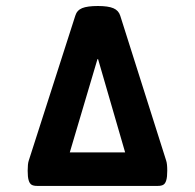

<svg xmlns="http://www.w3.org/2000/svg" viewBox="-20 -610 640 630"><path d="M374.5 -558.6 525.4 -82.5Q528.8 -72.3 528.8 -49.8Q528.8 -29.3 525.6 -18.6Q522.5 -7.8 516.1 -3.9Q509.8 0 498 0H101.6Q89.8 0 83.5 -3.9Q77.1 -7.8 74 -18.6Q70.8 -29.3 70.8 -49.8Q70.8 -72.3 74.2 -82.5L227.1 -558.6Q232.4 -576.2 249.5 -583.3Q266.6 -590.3 301.3 -590.3Q335 -590.3 352.1 -583Q369.1 -575.7 374.5 -558.6ZM299.8 -416 209 -109.9H390.6L301.8 -416Z"/></svg>

Font: Courier Prime
Style: Bold
Weight: 700
Designer: Alan Dague-Greene, Quote-Unquote Apps
Foundry: Quote-Unquote Apps
Version: Version 3.018